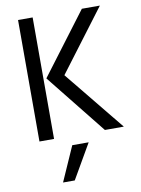

<svg xmlns="http://www.w3.org/2000/svg" viewBox="-98 -740 770 1049"><g transform="rotate(-10 286.5 -215.5)"><path d="M545 0H440L174 -333L431 -674H531L274 -333ZM230 243H165L250 51H341ZM158 0H77V-674H158Z"/></g></svg>

Font: Hind Vadodara
Style: Regular
Weight: 400
Designer: Hitesh Malaviya
Foundry: Indian Type Foundry
Version: Version 1.001;PS 1.0;hotconv 1.0.86;makeotf.lib2.5.63406; tt